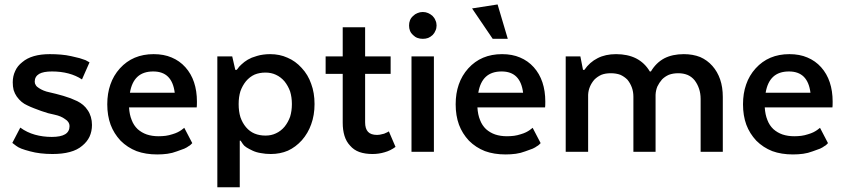

<svg xmlns="http://www.w3.org/2000/svg" viewBox="-20 -668 3715 845"><path d="M34.2 -39.1Q38.1 -36.1 50.8 -26.4Q59.6 -19.5 74.2 -13.7Q89.8 -7.8 112.3 -2Q133.8 3.9 158.2 6.8Q183.6 9.8 210.9 9.8Q254.9 9.8 287.1 1Q320.3 -7.8 341.8 -26.4Q363.3 -43.9 374 -66.4Q384.8 -89.8 384.8 -118.2Q384.8 -136.7 379.9 -153.3Q375 -169.9 366.2 -182.6Q357.4 -196.3 345.7 -206.1Q334 -215.8 320.3 -222.7Q305.7 -228.5 291 -235.4Q275.4 -241.2 258.8 -246.1Q242.2 -251 226.6 -254.9Q211.9 -258.8 198.2 -261.7Q183.6 -264.6 171.9 -269.5Q160.2 -274.4 151.4 -280.3Q141.6 -286.1 137.7 -293Q132.8 -299.8 132.8 -308.6Q132.8 -331.1 152.3 -342.8Q170.9 -353.5 209 -353.5Q248 -353.5 281.2 -344.7Q314.5 -335.9 340.8 -318.4Q351.6 -343.8 374 -393.6Q369.1 -396.5 356.4 -403.3Q346.7 -407.2 330.1 -412.1Q314.5 -416 293 -420.9Q271.5 -425.8 248 -427.7Q224.6 -429.7 199.2 -429.7Q159.2 -429.7 128.9 -420.9Q98.6 -412.1 78.1 -394.5Q56.6 -377.9 46.9 -355.5Q36.1 -333 36.1 -305.7Q36.1 -287.1 40 -271.5Q44.9 -255.9 53.7 -243.2Q63.5 -229.5 75.2 -219.7Q86.9 -210 100.6 -204.1Q114.3 -197.3 129.9 -191.4Q144.5 -185.5 161.1 -179.7Q176.8 -174.8 191.4 -169.9Q207 -166 220.7 -163.1Q234.4 -160.2 246.1 -155.3Q257.8 -150.4 266.6 -143.6Q276.4 -137.7 281.2 -129.9Q286.1 -122.1 286.1 -113.3Q286.1 -88.9 266.6 -77.1Q247.1 -65.4 208 -65.4Q168.9 -65.4 133.8 -75.2Q98.6 -85 69.3 -106.4Q57.6 -84 34.2 -39.1Z M791 -105.5Q788.1 -102.5 778.3 -95.7Q771.5 -90.8 761.7 -85.9Q752 -81.1 738.3 -77.1Q723.6 -72.3 709 -70.3Q693.4 -68.4 677.7 -68.4Q649.4 -68.4 626 -76.2Q603.5 -84 585.9 -99.6Q568.4 -116.2 559.6 -139.6Q549.8 -163.1 547.9 -195.3Q647.5 -195.3 845.7 -195.3Q846.7 -201.2 846.7 -220.7Q846.7 -267.6 834 -305.7Q821.3 -343.8 795.9 -372.1Q770.5 -400.4 735.4 -415Q701.2 -429.7 656.2 -429.7Q610.4 -429.7 573.2 -414.1Q536.1 -398.4 507.8 -367.2Q479.5 -335.9 465.8 -295.9Q452.1 -256.8 452.1 -209Q452.1 -159.2 466.8 -119.1Q481.4 -80.1 510.7 -48.8Q541 -18.6 581.1 -2.9Q621.1 11.7 671.9 11.7Q695.3 11.7 716.8 8.8Q738.3 5.9 758.8 -2Q778.3 -8.8 791 -13.7Q803.7 -19.5 809.6 -24.4Q815.4 -27.3 819.3 -31.2Q823.2 -35.2 826.2 -38.1Q814.5 -60.5 791 -105.5ZM654.3 -353.5Q696.3 -353.5 719.7 -330.1Q743.2 -306.6 749 -259.8Q683.6 -259.8 551.8 -259.8Q559.6 -306.6 585 -330.1Q610.4 -353.5 654.3 -353.5Z M1039.1 -48.8Q1041 -44.9 1048.8 -34.2Q1053.7 -26.4 1064.5 -19.5Q1075.2 -12.7 1091.8 -4.9Q1108.4 2.9 1128.9 5.9Q1148.4 9.8 1171.9 9.8Q1212.9 9.8 1247.1 -4.9Q1281.2 -20.5 1308.6 -50.8Q1335.9 -82 1349.6 -121.1Q1364.3 -161.1 1364.3 -210Q1364.3 -259.8 1349.6 -298.8Q1335.9 -338.9 1307.6 -369.1Q1280.3 -399.4 1245.1 -414.1Q1210.9 -429.7 1168.9 -429.7Q1153.3 -429.7 1138.7 -427.7Q1124 -425.8 1111.3 -421.9Q1097.7 -418 1087.9 -414.1Q1077.1 -409.2 1070.3 -405.3Q1062.5 -400.4 1055.7 -395.5Q1047.9 -389.6 1042 -383.8Q1036.1 -377.9 1032.2 -374Q1028.3 -369.1 1027.3 -367.2Q1025.4 -364.3 1021.5 -360.4Q1020.5 -360.4 1015.6 -360.4Q1012.7 -375 1002 -419.9Q985.4 -419.9 936.5 -419.9Q936.5 -383.8 936.5 -276.4Q936.5 -168 936.5 156.2Q961.9 156.2 1035.2 156.2Q1035.2 104.5 1035.2 -48.8Q1036.1 -48.8 1039.1 -48.8ZM1030.3 -210Q1030.3 -241.2 1038.1 -266.6Q1046.9 -291 1062.5 -310.5Q1079.1 -330.1 1100.6 -339.8Q1122.1 -348.6 1148.4 -348.6Q1173.8 -348.6 1194.3 -338.9Q1215.8 -329.1 1232.4 -309.6Q1248 -290 1256.8 -265.6Q1264.6 -240.2 1264.6 -210Q1264.6 -179.7 1256.8 -154.3Q1248 -129.9 1232.4 -110.4Q1215.8 -90.8 1194.3 -81.1Q1173.8 -71.3 1148.4 -71.3Q1122.1 -71.3 1100.6 -80.1Q1079.1 -88.9 1062.5 -108.4Q1046.9 -127 1038.1 -152.3Q1030.3 -177.7 1030.3 -210Z M1413.1 -419.9Q1413.1 -418 1413.1 -410.2Q1413.1 -393.6 1413.1 -342.8Q1432.6 -342.8 1488.3 -342.8Q1488.3 -289.1 1488.3 -127.9Q1488.3 -95.7 1496.1 -70.3Q1503.9 -44.9 1520.5 -27.3Q1537.1 -7.8 1561.5 1Q1586.9 9.8 1619.1 9.8Q1647.5 9.8 1672.9 2Q1698.2 -4.9 1720.7 -21.5Q1710.9 -43.9 1691.4 -89.8Q1689.5 -88.9 1684.6 -85.9Q1680.7 -84 1675.8 -82Q1670.9 -79.1 1664.1 -78.1Q1657.2 -76.2 1651.4 -75.2Q1645.5 -74.2 1639.6 -74.2Q1612.3 -74.2 1599.6 -87.9Q1586.9 -101.6 1586.9 -129.9Q1586.9 -201.2 1586.9 -342.8Q1614.3 -342.8 1699.2 -342.8Q1699.2 -362.3 1699.2 -419.9Q1670.9 -419.9 1586.9 -419.9Q1586.9 -452.1 1586.9 -547.9Q1561.5 -547.9 1488.3 -547.9Q1488.3 -515.6 1488.3 -419.9Q1469.7 -419.9 1413.1 -419.9Z M1840.8 -497.1Q1853.5 -497.1 1864.3 -501Q1874 -504.9 1883.8 -513.7Q1892.6 -522.5 1896.5 -533.2Q1901.4 -543 1901.4 -555.7Q1901.4 -568.4 1896.5 -578.1Q1892.6 -588.9 1883.8 -597.7Q1874 -606.4 1864.3 -610.4Q1853.5 -615.2 1840.8 -615.2Q1828.1 -615.2 1817.4 -610.4Q1806.6 -606.4 1797.9 -597.7Q1788.1 -588.9 1784.2 -578.1Q1780.3 -568.4 1780.3 -555.7Q1780.3 -543 1784.2 -533.2Q1788.1 -522.5 1797.9 -513.7Q1806.6 -504.9 1817.4 -501Q1828.1 -497.1 1840.8 -497.1ZM1791 0Q1816.4 0 1889.6 0Q1889.6 -105.5 1889.6 -419.9Q1865.2 -419.9 1791 -419.9Q1791 -407.2 1791 -367.2Q1791 -275.4 1791 0Z M2324.2 -105.5Q2321.3 -102.5 2311.5 -95.7Q2304.7 -90.8 2294.9 -85.9Q2285.2 -81.1 2271.5 -77.1Q2256.8 -72.3 2242.2 -70.3Q2226.6 -68.4 2210.9 -68.4Q2182.6 -68.4 2159.2 -76.2Q2136.7 -84 2119.1 -99.6Q2101.6 -116.2 2092.8 -139.6Q2083 -163.1 2081.1 -195.3Q2180.7 -195.3 2378.9 -195.3Q2379.9 -201.2 2379.9 -220.7Q2379.9 -267.6 2367.2 -305.7Q2354.5 -343.8 2329.1 -372.1Q2303.7 -400.4 2268.6 -415Q2234.4 -429.7 2189.5 -429.7Q2143.6 -429.7 2106.4 -414.1Q2069.3 -398.4 2041 -367.2Q2012.7 -335.9 1999 -295.9Q1985.4 -256.8 1985.4 -209Q1985.4 -159.2 2000 -119.1Q2014.6 -80.1 2043.9 -48.8Q2074.2 -18.6 2114.3 -2.9Q2154.3 11.7 2205.1 11.7Q2228.5 11.7 2250 8.8Q2271.5 5.9 2292 -2Q2311.5 -8.8 2324.2 -13.7Q2336.9 -19.5 2342.8 -24.4Q2348.6 -27.3 2352.5 -31.2Q2356.4 -35.2 2359.4 -38.1Q2347.7 -60.5 2324.2 -105.5ZM2187.5 -353.5Q2229.5 -353.5 2252.9 -330.1Q2276.4 -306.6 2282.2 -259.8Q2216.8 -259.8 2085 -259.8Q2092.8 -306.6 2118.2 -330.1Q2143.6 -353.5 2187.5 -353.5ZM2148.4 -497.1Q2165 -497.1 2214.8 -497.1Q2204.1 -535.2 2169.9 -648.4Q2141.6 -643.6 2057.6 -630.9Q2080.1 -597.7 2148.4 -497.1Z M2469.7 0Q2495.1 0 2568.4 0Q2568.4 -62.5 2568.4 -251Q2569.3 -269.5 2576.2 -286.1Q2583 -302.7 2595.7 -317.4Q2609.4 -331.1 2627 -338.9Q2644.5 -345.7 2668 -345.7Q2691.4 -345.7 2710 -338.9Q2727.5 -331.1 2741.2 -317.4Q2753.9 -301.8 2760.7 -283.2Q2767.6 -264.6 2767.6 -242.2Q2767.6 -161.1 2767.6 0Q2792 0 2865.2 0Q2865.2 -62.5 2865.2 -251Q2866.2 -270.5 2873 -287.1Q2880.9 -303.7 2893.6 -318.4Q2906.2 -331.1 2923.8 -338.9Q2942.4 -345.7 2964.8 -345.7Q2988.3 -345.7 3006.8 -337.9Q3024.4 -330.1 3037.1 -314.5Q3049.8 -297.9 3056.6 -277.3Q3063.5 -256.8 3063.5 -232.4Q3063.5 -154.3 3063.5 0Q3087.9 0 3161.1 0Q3161.1 -60.5 3161.1 -241.2Q3161.1 -284.2 3149.4 -318.4Q3137.7 -352.5 3115.2 -377.9Q3092.8 -403.3 3061.5 -417Q3029.3 -429.7 2989.3 -429.7Q2939.5 -429.7 2903.3 -411.1Q2867.2 -391.6 2844.7 -353.5Q2843.8 -353.5 2839.8 -353.5Q2817.4 -391.6 2779.3 -411.1Q2742.2 -429.7 2691.4 -429.7Q2644.5 -429.7 2610.4 -412.1Q2575.2 -394.5 2551.8 -360.4Q2549.8 -360.4 2545.9 -360.4Q2543 -375 2534.2 -419.9Q2518.6 -419.9 2469.7 -419.9Q2469.7 -407.2 2469.7 -367.2Q2469.7 -275.4 2469.7 0Z M3588.9 -105.5Q3585.9 -102.5 3576.2 -95.7Q3569.3 -90.8 3559.6 -85.9Q3549.8 -81.1 3536.1 -77.1Q3521.5 -72.3 3506.8 -70.3Q3491.2 -68.4 3475.6 -68.4Q3447.3 -68.4 3423.8 -76.2Q3401.4 -84 3383.8 -99.6Q3366.2 -116.2 3357.4 -139.6Q3347.7 -163.1 3345.7 -195.3Q3445.3 -195.3 3643.6 -195.3Q3644.5 -201.2 3644.5 -220.7Q3644.5 -267.6 3631.8 -305.7Q3619.1 -343.8 3593.8 -372.1Q3568.4 -400.4 3533.2 -415Q3499 -429.7 3454.1 -429.7Q3408.2 -429.7 3371.1 -414.1Q3334 -398.4 3305.7 -367.2Q3277.3 -335.9 3263.7 -295.9Q3250 -256.8 3250 -209Q3250 -159.2 3264.6 -119.1Q3279.3 -80.1 3308.6 -48.8Q3338.9 -18.6 3378.9 -2.9Q3418.9 11.7 3469.7 11.7Q3493.2 11.7 3514.6 8.8Q3536.1 5.9 3556.6 -2Q3576.2 -8.8 3588.9 -13.7Q3601.6 -19.5 3607.4 -24.4Q3613.3 -27.3 3617.2 -31.2Q3621.1 -35.2 3624 -38.1Q3612.3 -60.5 3588.9 -105.5ZM3452.1 -353.5Q3494.1 -353.5 3517.6 -330.1Q3541 -306.6 3546.9 -259.8Q3481.4 -259.8 3349.6 -259.8Q3357.4 -306.6 3382.8 -330.1Q3408.2 -353.5 3452.1 -353.5Z"/></svg>

Font: TextaAlt
Style: Bold
Weight: 400
Designer: Daniel Hernandez & Miguel Hernandez
Version: Version 1.005;com.myfonts.easy.latinotype.texta.alt-bold.wfk